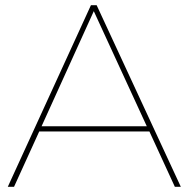

<svg xmlns="http://www.w3.org/2000/svg" viewBox="-20 -719 726 739"><path d="M653 0 555 -213H131L34 0H10L330 -699H352L676 0ZM140 -233H545L341 -676Z"/></svg>

Font: TypoPRO Montserrat
Style: Regular
Weight: 250
Designer: Julieta Ulanovsky
Foundry: Julieta Ulanovsky
Version: Version 6.001